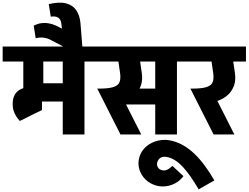

<svg xmlns="http://www.w3.org/2000/svg" viewBox="-45 -1009 1866 1441"><path d="M-25 -547V-660H416V-547ZM130 -276V-630H280V-276ZM206 -152V-301H270V-183ZM208 -247V-384H451V-247ZM50 -227Q50 -294 89.5 -326Q129 -358 212 -358V-270Q191 -270 183.5 -258.5Q176 -247 176 -227ZM104 -101Q50 -159 50 -227H176Q176 -199 203 -155ZM104 -101V-292H212V-155ZM426 0V-645H589V0ZM336 -547V-660H680V-547Z M486 -630 342 -706 399 -805 543 -729ZM223 -722 208 -816Q238 -832 268.5 -835.5Q299 -839 331.5 -831.5Q364 -824 399 -805L342 -706Q314 -722 284.5 -726Q255 -730 223 -722ZM436 -660 415 -834H559L573 -660ZM415 -834Q411 -864 392 -876.5Q373 -889 336 -884L321 -978Q401 -997 451.5 -983.5Q502 -970 528 -931Q554 -892 559 -834Z M935 -547V-660H1137V-547ZM795 -225V-344H1139V-225ZM753 -238 698 -344Q772 -344 807.5 -356Q843 -368 852.5 -394Q862 -420 856 -462H1019Q1027 -409 1012.5 -367.5Q998 -326 966.5 -297Q935 -268 891.5 -253Q848 -238 797 -238ZM859 0 685 -344 841 -343 1015 0ZM856 -462 836 -600H999L1019 -462ZM625 -547V-660H1102V-547ZM1120 0V-645H1283V0ZM1030 -547V-660H1374V-547Z M1250 49Q1336 71 1413 144Q1490 217 1564 345L1446 412Q1383 305 1329 245.5Q1275 186 1216 171ZM1250 49 1216 171Q1185 163 1164 173Q1143 183 1135 210L1000 174Q1013 125 1051.5 91.5Q1090 58 1142.5 46Q1195 34 1250 49ZM1249 236 1332 313Q1306 347 1271 366Q1236 385 1199 389Q1162 393 1128 384L1169 268Q1189 274 1209 265Q1229 256 1249 236ZM1000 174 1135 210Q1130 230 1140 246.5Q1150 263 1169 268L1128 384Q1079 370 1046 337Q1013 304 1000.5 261Q988 218 1000 174Z M1452 -238 1397 -344Q1471 -344 1506.5 -356Q1542 -368 1551.5 -394Q1561 -420 1555 -462H1718Q1726 -409 1711.5 -367.5Q1697 -326 1665.5 -297Q1634 -268 1590.5 -253Q1547 -238 1496 -238ZM1558 0 1384 -344 1540 -343 1714 0ZM1555 -462 1535 -600H1698L1718 -462ZM1324 -547V-660H1801V-547Z"/></svg>

Font: Akshar Light
Style: Regular
Weight: 300
Designer: Tall Chai
Foundry: Tall Chai
Version: Version 1.100